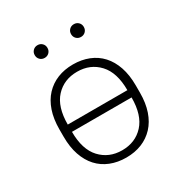

<svg xmlns="http://www.w3.org/2000/svg" viewBox="-159 -790 869 915"><g transform="rotate(-30 275.0 -332.0)"><path d="M275 6Q228 6 189 -9.5Q150 -25 122.5 -55Q95 -85 80 -129Q65 -173 65 -230V-270Q65 -327 80 -371Q95 -415 123 -445Q151 -475 189.5 -490.5Q228 -506 275 -506Q322 -506 361 -490.5Q400 -475 427.5 -445Q455 -415 470 -371Q485 -327 485 -270V-230Q485 -173 470 -129Q455 -85 427 -55Q399 -25 360.5 -9.5Q322 6 275 6ZM439 -270Q439 -367 393 -416.5Q347 -466 275 -466Q202 -466 156.5 -416.5Q111 -367 111 -270ZM275 -34Q348 -34 393.5 -83.5Q439 -133 439 -230H111Q111 -133 157 -83.5Q203 -34 275 -34ZM175 -600Q160 -600 150 -610Q140 -620 140 -635Q140 -650 150 -660Q160 -670 175 -670Q190 -670 200 -660Q210 -650 210 -635Q210 -620 200 -610Q190 -600 175 -600ZM375 -600Q360 -600 350 -610Q340 -620 340 -635Q340 -650 350 -660Q360 -670 375 -670Q390 -670 400 -660Q410 -650 410 -635Q410 -620 400 -610Q390 -600 375 -600Z"/></g></svg>

Font: PT Root UI Light
Style: Regular
Weight: 300
Designer: Vitaly Kuzmin
Foundry: ParaType Ltd.
Version: Version 2.000G